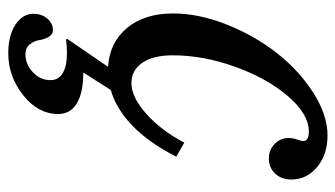

<svg xmlns="http://www.w3.org/2000/svg" viewBox="-200 -380 840 481"><g transform="rotate(90 220.5 -140.0)"><path d="M337.9 -181.2 373 -161.1Q339.8 -95.2 297.4 -53.2Q254.9 -11.2 206.1 2.9L162.1 71.8Q212.4 71.8 239.3 87.9Q266.1 104 266.1 134.8Q266.1 185.1 219 222.4Q171.9 259.8 113.8 259.8Q69.8 259.8 42.5 241.9Q15.1 224.1 15.1 196.8Q15.1 175.8 27.1 161.9Q39.1 147.9 56.2 147.9Q66.9 147.9 73 158.7Q79.1 169.4 81.1 182.4Q83 195.3 91.8 206.1Q100.6 216.8 116.2 216.8Q141.1 216.8 161.1 198.5Q181.2 180.2 181.2 153.8Q181.2 133.8 163.6 123.3Q146 112.8 113.8 112.8Q93.8 112.8 79.1 115.2L78.1 111.8L147.9 9.8Q86.9 5.9 50.5 -37.8Q14.2 -81.5 14.2 -152.8Q14.2 -217.8 42.2 -288.1Q70.3 -358.4 113.8 -413.6Q157.2 -468.8 212.9 -504.4Q268.6 -540 319.8 -540Q367.2 -540 398.7 -514.2Q430.2 -488.3 430.2 -449.2Q430.2 -424.3 415.3 -408.7Q400.4 -393.1 377.9 -393.1Q356 -393.1 341.1 -407.5Q326.2 -421.9 326.2 -442.9Q326.2 -452.6 330.1 -464.1Q334 -475.6 334 -479Q334 -493.2 310.1 -493.2Q266.6 -493.2 221.9 -441.4Q177.2 -389.6 148.2 -309.6Q119.1 -229.5 119.1 -151.9Q119.1 -103.5 137.7 -76.2Q156.2 -48.8 189 -48.8Q224.1 -48.8 265.9 -86.2Q307.6 -123.5 337.9 -181.2Z"/></g></svg>

Font: Libre Baskerville
Style: Italic
Weight: 400
Designer: Pablo Impallari, Rodrigo Fuenzalida
Foundry: Pablo Impallari, Rodrigo Fuenzalida
Version: Version 1.000